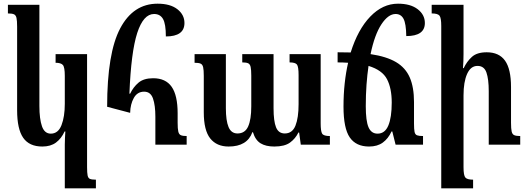

<svg xmlns="http://www.w3.org/2000/svg" viewBox="-20 -786 2869 1043"><path d="M332 237V-1Q332 -18 333 -36.5Q334 -55 335 -72H331Q313 -33 284 -11.5Q255 10 210 10Q139 10 106 -37.5Q73 -85 73 -187V-641Q73 -674 69.5 -689Q66 -704 55.5 -708.5Q45 -713 23 -713V-760H194V-210Q194 -140 208 -100Q222 -60 256 -60Q296 -60 314 -106Q332 -152 332 -222V-374Q332 -421 321.5 -433Q311 -445 282 -445V-492H453V122Q453 153 456 167.5Q459 182 469 186Q479 190 501 190V237Z M687 -173 562 -206Q562 -498 633 -632Q704 -766 836 -766Q905 -766 943.5 -736Q982 -706 982 -661Q982 -588 881 -588Q881 -656 865.5 -683Q850 -710 817 -710Q759 -710 725.5 -607Q692 -504 683 -277H687Q704 -313 732.5 -337Q761 -361 812 -361Q880 -361 912.5 -314.5Q945 -268 945 -170V-119Q945 -87 948.5 -71.5Q952 -56 962.5 -51.5Q973 -47 994 -47V0H824V-152Q824 -214 811 -251Q798 -288 763 -288Q726 -288 707 -254Q688 -220 687 -173Z M1553 -492H1722V-116Q1722 -73 1730 -60Q1738 -47 1772 -47V0H1614L1605 -66H1601Q1585 -33 1555.5 -11.5Q1526 10 1470 10Q1424 10 1395.5 -7.5Q1367 -25 1354 -68H1351Q1323 10 1222 10Q1157 10 1122 -34Q1087 -78 1087 -176V-374Q1087 -406 1083.5 -421Q1080 -436 1069.5 -440.5Q1059 -445 1037 -445V-492H1207V-198Q1207 -131 1221.5 -96Q1236 -61 1270 -61Q1311 -61 1328 -99Q1345 -137 1345 -208V-375Q1345 -407 1341.5 -422.5Q1338 -438 1327.5 -442.5Q1317 -447 1296 -447V-492H1466V-198Q1466 -128 1479.5 -94.5Q1493 -61 1527 -61Q1568 -61 1585 -103.5Q1602 -146 1602 -220V-378Q1602 -424 1593 -435.5Q1584 -447 1553 -447Z M1985 10Q1914 10 1880 -39.5Q1846 -89 1846 -207Q1846 -273 1852.5 -333Q1859 -393 1871 -445Q1844 -447 1814 -447V-502Q1852 -502 1885 -501Q1924 -626 1991.5 -696Q2059 -766 2142 -766Q2210 -766 2249 -736Q2288 -706 2288 -661Q2288 -590 2187 -590Q2186 -658 2172 -684Q2158 -710 2129 -710Q2089 -710 2052 -654Q2015 -598 1993 -492Q2080 -479 2131.5 -448.5Q2183 -418 2206 -365Q2229 -312 2229 -232V-115Q2229 -84 2232 -69.5Q2235 -55 2245.5 -51Q2256 -47 2278 -47V0H2129L2111 -72H2107Q2089 -33 2059.5 -11.5Q2030 10 1985 10ZM1967 -209Q1967 -129 1982 -94.5Q1997 -60 2031 -60Q2071 -60 2089.5 -104Q2108 -148 2108 -229Q2108 -306 2082.5 -355.5Q2057 -405 1982 -428Q1975 -381 1971 -326Q1967 -271 1967 -209Z M2806 -47V0H2635V-291Q2635 -356 2622.5 -392Q2610 -428 2574 -428Q2537 -428 2517.5 -384.5Q2498 -341 2498 -268V122Q2498 167 2508 178.5Q2518 190 2550 190V237H2377V-645Q2377 -689 2367.5 -701Q2358 -713 2325 -713V-760H2498V-492Q2498 -454 2495 -416H2499Q2516 -452 2543.5 -477Q2571 -502 2624 -502Q2691 -502 2723.5 -456.5Q2756 -411 2756 -313V-119Q2756 -87 2759.5 -71.5Q2763 -56 2774 -51.5Q2785 -47 2806 -47Z"/></svg>

Font: Noto Serif Armenian ExtraCondensed
Style: Bold
Weight: 700
Width: 2
Designer: Monotype Design Team
Foundry: Monotype Imaging Inc.
Version: Version 2.008; ttfautohint (v1.8.4.7-5d5b)